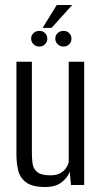

<svg xmlns="http://www.w3.org/2000/svg" viewBox="-20 -743 411 771"><path d="M162 8Q110 8 85 -10.5Q60 -29 53 -59Q46 -89 46 -123V-495H108V-131Q108 -109 110.5 -87.5Q113 -66 129 -52.5Q145 -39 182 -39Q208 -39 223 -48Q238 -57 246 -69.5Q254 -82 256 -92V-495H318V0H265L260 -54Q252 -30 227.5 -11Q203 8 162 8ZM138 -556Q124 -556 114.5 -565.5Q105 -575 105 -588Q105 -601 114.5 -610Q124 -619 138 -619Q152 -619 161 -610Q170 -601 170 -588Q170 -575 161 -565.5Q152 -556 138 -556ZM235 -556Q221 -556 211.5 -565.5Q202 -575 202 -588Q202 -601 211.5 -610Q221 -619 235 -619Q249 -619 258 -610Q267 -601 267 -588Q267 -575 258 -565.5Q249 -556 235 -556ZM151 -631 208 -723H270L187 -631Z"/></svg>

Font: Alumni Sans
Style: Regular
Weight: 400
Designer: Robert E. Leuschke
Foundry: Robert E. Leuschke
Version: Version 1.018